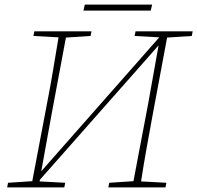

<svg xmlns="http://www.w3.org/2000/svg" viewBox="-20 -813 856 833"><path d="M564 -657 568 -677H816L812 -657L705 -650L642 -313Q629 -242 616 -170Q603 -98 592 -26L702 -20L698 0H450L454 -20L559 -27L623 -364L668 -616L153 -33L152 -26L263 -20L259 0H11L15 -20L120 -27L184 -364Q198 -435 210 -507Q222 -579 234 -651L125 -657L129 -677H377L373 -657L266 -650L203 -313L159 -70L671 -651ZM342 -767 348 -793H640L634 -767Z"/></svg>

Font: Source Serif Pro ExtraLight
Style: Italic
Weight: 200
Italic angle: -12°
Designer: Frank Grießhammer
Foundry: Adobe Systems Incorporated
Version: Version 3.001;hotconv 1.0.111;makeotfexe 2.5.65597